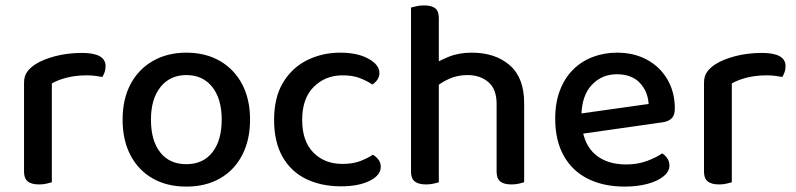

<svg xmlns="http://www.w3.org/2000/svg" viewBox="-20 -677 2947 711"><path d="M172 -368V-221H69V-370Q69 -394 79.5 -409.5Q90 -425 111 -439Q139 -457 184.5 -469Q230 -481 284 -481Q371 -481 371 -432Q371 -420 367.5 -410Q364 -400 359 -392Q349 -394 333.5 -396Q318 -398 302 -398Q261 -398 227.5 -389.5Q194 -381 172 -368ZM69 -264 172 -255V-2Q165 0 152.5 3Q140 6 125 6Q97 6 83 -5Q69 -16 69 -41Z M906 -234Q906 -159 877 -103Q848 -47 795 -16.5Q742 14 670 14Q598 14 545 -16.5Q492 -47 463 -102.5Q434 -158 434 -234Q434 -310 463.5 -365.5Q493 -421 546.5 -451.5Q600 -482 670 -482Q741 -482 794 -451.5Q847 -421 876.5 -365.5Q906 -310 906 -234ZM670 -399Q610 -399 574.5 -355Q539 -311 539 -234Q539 -156 573.5 -112.5Q608 -69 670 -69Q732 -69 766.5 -113Q801 -157 801 -234Q801 -311 766 -355Q731 -399 670 -399Z M1248 -398Q1185 -398 1142 -355.5Q1099 -313 1099 -233Q1099 -154 1140.5 -112Q1182 -70 1248 -70Q1287 -70 1314 -80.5Q1341 -91 1361 -104Q1374 -96 1382 -85Q1390 -74 1390 -59Q1390 -28 1349 -7.5Q1308 13 1243 13Q1170 13 1114 -14Q1058 -41 1026.5 -96Q995 -151 995 -233Q995 -316 1028 -371Q1061 -426 1117 -454Q1173 -482 1240 -482Q1304 -482 1344.5 -459.5Q1385 -437 1385 -407Q1385 -393 1377.5 -382Q1370 -371 1359 -364Q1338 -378 1312 -388Q1286 -398 1248 -398Z M1921 -201H1819V-292Q1819 -347 1788.5 -373Q1758 -399 1711 -399Q1674 -399 1643 -385Q1612 -371 1591 -352L1580 -435Q1603 -451 1641 -466.5Q1679 -482 1727 -482Q1814 -482 1867.5 -435.5Q1921 -389 1921 -296ZM1502 -264H1605V-2Q1598 0 1585.5 3Q1573 6 1558 6Q1530 6 1516 -5Q1502 -16 1502 -41ZM1819 -263H1921V-2Q1915 0 1902 3Q1889 6 1874 6Q1846 6 1832.5 -5Q1819 -16 1819 -41ZM1605 -213H1502V-649Q1509 -651 1522 -654Q1535 -657 1550 -657Q1578 -657 1591.5 -646.5Q1605 -636 1605 -610Z M2103 -177 2098 -252 2382 -292Q2379 -339 2349 -370.5Q2319 -402 2264 -402Q2208 -402 2171 -362Q2134 -322 2133 -248L2135 -210Q2143 -139 2186 -103.5Q2229 -68 2299 -68Q2341 -68 2376 -81Q2411 -94 2432 -109Q2444 -102 2451.5 -90Q2459 -78 2459 -64Q2459 -42 2437 -24Q2415 -6 2377.5 4Q2340 14 2293 14Q2216 14 2158 -14.5Q2100 -43 2068 -99.5Q2036 -156 2036 -238Q2036 -297 2053.5 -342.5Q2071 -388 2102 -419Q2133 -450 2175 -466Q2217 -482 2265 -482Q2328 -482 2376.5 -455.5Q2425 -429 2452 -382Q2479 -335 2479 -275Q2479 -250 2467 -238.5Q2455 -227 2433 -224Z M2690 -368V-221H2587V-370Q2587 -394 2597.5 -409.5Q2608 -425 2629 -439Q2657 -457 2702.5 -469Q2748 -481 2802 -481Q2889 -481 2889 -432Q2889 -420 2885.5 -410Q2882 -400 2877 -392Q2867 -394 2851.5 -396Q2836 -398 2820 -398Q2779 -398 2745.5 -389.5Q2712 -381 2690 -368ZM2587 -264 2690 -255V-2Q2683 0 2670.5 3Q2658 6 2643 6Q2615 6 2601 -5Q2587 -16 2587 -41Z"/></svg>

Font: Baloo Bhaijaan 2 Medium
Style: Regular
Weight: 500
Designer: Sanskriti Dholi, Noopur Datye and Ek Type
Foundry: Ek Type
Version: Version 1.701